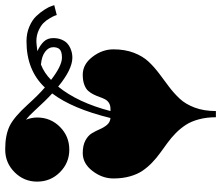

<svg xmlns="http://www.w3.org/2000/svg" viewBox="-76 -696 852 740"><g transform="rotate(-90 350.0 -326.0)"><path d="M700.2 -543 662.1 -533.2Q661.1 -536.6 659.2 -541.7Q657.2 -546.9 649.4 -560.5Q641.6 -574.2 631.3 -584.5Q621.1 -594.7 602.3 -603.3Q583.5 -611.8 561 -611.8Q556.6 -611.8 549.6 -611.1Q542.5 -610.4 534.2 -609.4Q525.9 -608.4 522.9 -607.9Q546.4 -597.2 559.8 -583Q573.2 -568.8 573.2 -546.9Q573.2 -528.8 567.4 -514.9Q561.5 -501 553.2 -493.2Q544.9 -485.4 533.9 -480.7Q522.9 -476.1 514.4 -474.6Q505.9 -473.1 498 -473.1Q452.6 -473.1 386.2 -527.8Q324.7 -452.1 292 -326.2H299.8Q314 -326.2 323.2 -332Q332.5 -337.9 337.4 -347.4Q342.3 -356.9 346.2 -368.2Q350.1 -379.4 355.7 -390.9Q361.3 -402.3 369.6 -411.9Q377.9 -421.4 393.8 -427.2Q409.7 -433.1 432.1 -433.1Q472.2 -433.1 501 -395.5Q529.8 -357.9 529.8 -314.9Q529.8 -270.5 516.6 -236.1Q503.4 -201.7 482.4 -179.4Q461.4 -157.2 436.3 -138.4Q411.1 -119.6 385.7 -100.6Q360.4 -81.5 339.4 -59.1Q318.4 -36.6 305.2 -1.2Q292 34.2 292 80.1H268.1Q268.1 43.9 260 14.2Q252 -15.6 238.3 -36.4Q224.6 -57.1 207 -74.5Q189.5 -91.8 169.7 -106.2Q149.9 -120.6 130.4 -134.8Q110.8 -148.9 93.3 -165.8Q75.7 -182.6 62 -202.6Q48.3 -222.7 40.3 -251.2Q32.2 -279.8 32.2 -314.9Q32.2 -357.9 61 -395.5Q89.8 -433.1 129.9 -433.1Q159.7 -433.1 179 -422.6Q198.2 -412.1 207 -397Q215.8 -381.8 222.4 -366.5Q229 -351.1 239 -339.4Q249 -327.6 265.1 -326.2Q301.3 -473.6 359.9 -550.8Q333.5 -574.7 293.9 -618.2Q272.9 -641.1 258.8 -651.9Q267.1 -629.4 267.1 -608.9Q267.1 -557.1 231 -521Q194.8 -484.9 143.1 -484.9Q92.3 -484.9 56.2 -521Q20 -557.1 20 -608.9Q20 -659.7 56.2 -695.8Q92.3 -731.9 143.1 -731.9H146Q198.7 -731.9 233.9 -715.1Q269 -698.2 317.9 -644Q354.5 -603.5 382.8 -579.1Q449.2 -649.9 561 -649.9Q591.8 -649.9 617.4 -638.9Q643.1 -627.9 657.7 -612.3Q672.4 -596.7 682.6 -580.8Q692.9 -564.9 696.3 -553.7ZM471.2 -594.2Q438.5 -581.5 412.1 -555.2Q466.3 -513.2 498 -513.2Q522 -513.2 530.8 -522.9Q538.1 -531.2 538.1 -546.9Q538.1 -564.5 520.8 -577.9Q503.4 -591.3 471.2 -594.2Z"/></g></svg>

Font: Lletraferida
Style: Heavy
Weight: 900
Designer: Josep Patau Bellart
Foundry: Josep Patau Bellart
Version: Version 1.000